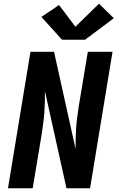

<svg xmlns="http://www.w3.org/2000/svg" viewBox="-20 -1014 640 1034"><path d="M23 0 144 -735H271L387 -212Q387 -240 387.5 -268.5Q388 -297 390 -326Q392 -355 396 -383.5Q400 -412 404 -441L453 -735H586L465 0H338L222 -523Q222 -495 221.5 -466.5Q221 -438 219 -409Q217 -380 213 -351.5Q209 -323 205 -294L156 0ZM314 -800 203 -923 298 -987 386 -870 513 -994 593 -916 438 -800Z"/></svg>

Font: Iosevka Curly XBdEx
Style: Italic
Weight: 800
Width: 7
Italic angle: -9°
Monospace: yes
Designer: Belleve Invis
Foundry: Belleve Invis
Version: Version 11.1.0; ttfautohint (v1.8.3)